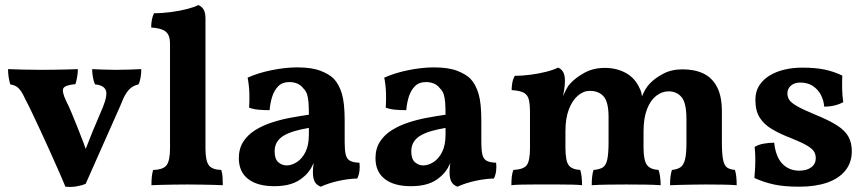

<svg xmlns="http://www.w3.org/2000/svg" viewBox="-20 -737 3457 767"><path d="M322.3 -142.1Q337.4 -181.2 351.1 -214.4Q371.1 -262.2 391.1 -309.1Q411.1 -358.9 402.1 -377.9Q393.1 -397 359.4 -399.9Q354 -412.1 351.1 -429Q348.1 -445.8 348.1 -460.9Q368.2 -460 393.1 -459Q418 -458 445.3 -458Q472.2 -458 498.3 -459Q524.4 -460 544.4 -460.9Q544.4 -444.8 541.7 -428Q539.1 -411.1 533.2 -399.9Q517.1 -396 505.1 -387.5Q493.2 -378.9 482.7 -362.1Q472.2 -345.2 460.4 -314L322.3 -2.9Q308.1 3.9 285.2 7.6Q262.2 11.2 241.2 8.8Q230 -19 213.6 -55.9Q197.3 -92.8 178.7 -134.3Q160.2 -175.8 141.6 -215.3Q123 -254.9 107.7 -287.4Q92.3 -319.8 82 -338.9Q71.3 -362.8 62.3 -375Q53.2 -387.2 43.7 -392.6Q34.2 -397.9 21 -399.9Q17.1 -413.1 14.6 -428.5Q12.2 -443.8 12.2 -460.9Q34.2 -460 69.6 -459Q105 -458 144 -458Q170.4 -458 198.2 -458.5Q226.1 -459 250.7 -459.5Q275.4 -460 291 -460.9Q291 -445.8 288.1 -429Q285.2 -412.1 281.2 -400.9Q240.2 -397 233.2 -384.5Q226.1 -372.1 244.1 -334Q254.4 -314 265.4 -287.6Q276.4 -261.2 288.8 -230.2Q301.3 -199.2 313.5 -167Q317.9 -154.3 322.3 -142.1Z M585 2.9Q585 -15.1 586.4 -30.5Q587.9 -45.9 591.8 -58.1Q631.8 -59.1 645.5 -77.1Q659.2 -95.2 659.2 -145V-561Q659.2 -583 653.1 -596.4Q647 -609.9 630.9 -617.4Q614.7 -625 584 -627Q584 -642.1 586.4 -656.5Q588.9 -670.9 595.2 -684.1Q628.9 -684.1 664.6 -689Q700.2 -693.8 729 -701.4Q757.8 -709 772 -716.8Q785.2 -711.9 793 -699.5Q800.8 -687 800.8 -664.1V-145Q800.8 -95.2 814 -77.1Q827.1 -59.1 863.8 -58.1Q868.2 -45.9 869.1 -29.5Q870.1 -13.2 870.1 2.9Q856 2 832.5 1.5Q809.1 1 782 0.5Q754.9 0 728 0Q701.2 0 673.1 0.5Q645 1 622.1 1.5Q599.1 2 585 2.9Z M1125 -76.2Q1145 -76.2 1166 -89.6Q1187 -103 1200.4 -130.1Q1213.9 -157.2 1213.9 -199.2V-226.1Q1185.1 -221.2 1159.7 -214.1Q1134.3 -207 1115.7 -196.5Q1097.2 -186 1087.2 -170.4Q1077.1 -154.8 1077.1 -131.8Q1077.1 -102.1 1091.6 -89.1Q1106 -76.2 1125 -76.2ZM1233.4 -86.4Q1228 -75.2 1222.2 -64.5Q1209 -43 1190.9 -28.8Q1170.9 -11.2 1142.6 -2.2Q1114.3 6.8 1075.2 6.8Q1008.3 6.8 971.2 -22Q934.1 -50.8 934.1 -105Q934.1 -143.1 951.7 -170.7Q969.2 -198.2 999.3 -217Q1029.3 -235.8 1066.2 -247.8Q1103 -259.8 1141.6 -266.8Q1180.2 -273.9 1213.9 -278.8Q1213.9 -308.1 1212.4 -327.6Q1210.9 -347.2 1206.5 -360.6Q1202.1 -374 1191.9 -383.8Q1181.2 -397.9 1166.5 -403.6Q1151.9 -409.2 1136.2 -409.2Q1107.9 -409.2 1091.6 -392.6Q1075.2 -376 1067.1 -350.1Q1059.1 -324.2 1057.1 -296.9Q1033.2 -296.9 1012.2 -298.8Q991.2 -300.8 975.1 -307.1Q977.1 -334 976.1 -365Q975.1 -396 969.2 -426.8Q1011.2 -445.8 1065.7 -456.8Q1120.1 -467.8 1168 -467.8Q1225.1 -467.8 1260 -454.3Q1294.9 -440.9 1313 -422.9Q1334 -400.9 1345.5 -363.5Q1356.9 -326.2 1356.9 -255.9V-168.9Q1356.9 -137.2 1361.1 -119.6Q1365.2 -102.1 1377.7 -95Q1390.1 -87.9 1416 -86.9Q1418 -70.8 1416 -54.4Q1414.1 -38.1 1407.2 -23.9Q1371.1 -22.9 1332.5 -14.4Q1293.9 -5.9 1261.2 8.8Q1244.1 2 1237.1 -11.5Q1230 -24.9 1230 -48.8Q1230 -61 1231.9 -77.6Q1232.4 -82 1233.4 -86.4Z M1670.9 -76.2Q1690.9 -76.2 1711.9 -89.6Q1732.9 -103 1746.3 -130.1Q1759.8 -157.2 1759.8 -199.2V-226.1Q1731 -221.2 1705.6 -214.1Q1680.2 -207 1661.6 -196.5Q1643.1 -186 1633.1 -170.4Q1623 -154.8 1623 -131.8Q1623 -102.1 1637.5 -89.1Q1651.9 -76.2 1670.9 -76.2ZM1779.3 -86.4Q1773.9 -75.2 1768.1 -64.5Q1754.9 -43 1736.8 -28.8Q1716.8 -11.2 1688.5 -2.2Q1660.2 6.8 1621.1 6.8Q1554.2 6.8 1517.1 -22Q1480 -50.8 1480 -105Q1480 -143.1 1497.6 -170.7Q1515.1 -198.2 1545.2 -217Q1575.2 -235.8 1612.1 -247.8Q1648.9 -259.8 1687.5 -266.8Q1726.1 -273.9 1759.8 -278.8Q1759.8 -308.1 1758.3 -327.6Q1756.8 -347.2 1752.4 -360.6Q1748 -374 1737.8 -383.8Q1727.1 -397.9 1712.4 -403.6Q1697.8 -409.2 1682.1 -409.2Q1653.8 -409.2 1637.5 -392.6Q1621.1 -376 1613 -350.1Q1605 -324.2 1603 -296.9Q1579.1 -296.9 1558.1 -298.8Q1537.1 -300.8 1521 -307.1Q1522.9 -334 1522 -365Q1521 -396 1515.1 -426.8Q1557.1 -445.8 1611.6 -456.8Q1666 -467.8 1713.9 -467.8Q1771 -467.8 1805.9 -454.3Q1840.8 -440.9 1858.9 -422.9Q1879.9 -400.9 1891.4 -363.5Q1902.8 -326.2 1902.8 -255.9V-168.9Q1902.8 -137.2 1907 -119.6Q1911.1 -102.1 1923.6 -95Q1936 -87.9 1961.9 -86.9Q1963.9 -70.8 1961.9 -54.4Q1960 -38.1 1953.1 -23.9Q1917 -22.9 1878.4 -14.4Q1839.8 -5.9 1807.1 8.8Q1790 2 1783 -11.5Q1775.9 -24.9 1775.9 -48.8Q1775.9 -61 1777.8 -77.6Q1778.3 -82 1779.3 -86.4Z M2544.4 -351.6Q2558.1 -384.8 2574.7 -401.9Q2594.7 -423.8 2628.4 -441.9Q2662.1 -460 2706.1 -460Q2754.9 -460 2789.8 -443.4Q2824.7 -426.8 2844.2 -389.9Q2863.8 -353 2863.8 -291V-169.9Q2863.8 -123 2868.4 -99.6Q2873 -76.2 2884 -68.1Q2895 -60.1 2916 -58.1Q2919.9 -44.9 2921.4 -30Q2922.9 -15.1 2922.9 2.9Q2898.9 1 2866 0.5Q2833 0 2797.9 0Q2774.9 0 2749 0.5Q2723.1 1 2699 1.5Q2674.8 2 2656.7 2.9Q2656.7 -17.1 2658.4 -31Q2660.2 -44.9 2664.1 -58.1Q2685.1 -60.1 2698 -68.6Q2710.9 -77.1 2716.6 -100.1Q2722.2 -123 2722.2 -165V-261.2Q2722.2 -326.2 2702.6 -349.1Q2683.1 -372.1 2650.9 -372.1Q2624 -372.1 2601.1 -354Q2578.1 -335.9 2564.5 -300.5Q2550.8 -265.1 2550.8 -210.9V-147.9Q2550.8 -97.2 2564 -78.6Q2577.1 -60.1 2610.8 -58.1Q2614.7 -46.9 2616.9 -31Q2619.1 -15.1 2619.1 2.9Q2594.7 1 2556.9 0.5Q2519 0 2481.9 0Q2445.8 0 2408.4 0.5Q2371.1 1 2343.8 2.9Q2343.8 -15.1 2345.5 -31Q2347.2 -46.9 2351.1 -58.1Q2375 -60.1 2387.9 -68.1Q2400.9 -76.2 2406 -100.1Q2411.1 -124 2411.1 -169.9V-269Q2411.1 -329.1 2391.6 -351.6Q2372.1 -374 2335.9 -374Q2311 -374 2288.6 -355Q2266.1 -335.9 2252.4 -300Q2238.8 -264.2 2238.8 -212.9V-147.9Q2238.8 -96.2 2251 -78.1Q2263.2 -60.1 2297.9 -58.1Q2301.8 -45.9 2303.5 -30.5Q2305.2 -15.1 2305.2 2.9Q2289.1 1 2263.4 0.5Q2237.8 0 2210.9 0Q2184.1 0 2162.1 0Q2141.1 0 2114 0Q2086.9 0 2062.5 0.5Q2038.1 1 2022.9 2.9Q2022.9 -15.1 2024.4 -30.5Q2025.9 -45.9 2030.8 -58.1Q2071.8 -60.1 2084.5 -77.6Q2097.2 -95.2 2097.2 -145V-288.1Q2097.2 -320.8 2092.5 -339.4Q2087.9 -357.9 2072.5 -366.5Q2057.1 -375 2023.9 -377Q2023.9 -391.1 2026.4 -405.5Q2028.8 -419.9 2036.1 -434.1Q2065.9 -434.1 2099.4 -438.5Q2132.8 -442.9 2162.4 -450.4Q2191.9 -458 2209 -466.8Q2221.2 -462.9 2229 -450.4Q2236.8 -438 2236.8 -414.1Q2236.8 -397 2233.4 -376Q2231.9 -366.7 2229 -353Q2235.4 -367.2 2239.7 -375.5Q2249 -394 2256.8 -401.9Q2277.8 -425.8 2314 -445.8Q2350.1 -465.8 2396 -465.8Q2442.9 -465.8 2479.5 -445.8Q2516.1 -425.8 2534.2 -386.2Q2543 -370.1 2544.4 -351.6Z M3344.7 -435.1Q3343.8 -410.2 3344.2 -382.6Q3344.7 -355 3348.6 -329.1Q3334.5 -320.8 3314.5 -315.9Q3294.4 -311 3272.5 -311Q3270.5 -336.9 3259 -358.4Q3247.6 -379.9 3227.1 -393.6Q3206.5 -407.2 3176.8 -407.2Q3153.8 -407.2 3139.6 -395Q3125.5 -382.8 3125.5 -363.8Q3125.5 -350.1 3132.6 -338.6Q3139.6 -327.1 3163.1 -313.5Q3186.5 -299.8 3234.9 -279.8Q3291.5 -256.8 3323.5 -236.3Q3355.5 -215.8 3369.1 -191.4Q3382.8 -167 3382.8 -132.8Q3382.8 -87.9 3357.2 -55.9Q3331.5 -23.9 3284.7 -7.6Q3237.8 8.8 3173.8 8.8Q3111.8 8.8 3071.8 0Q3031.7 -8.8 2993.7 -25.9Q2995.6 -44.9 2996.6 -67.4Q2997.6 -89.8 2997.1 -111.8Q2996.6 -133.8 2994.6 -149.9Q3008.8 -159.2 3030.8 -163.1Q3052.7 -167 3072.8 -167Q3078.6 -110.8 3105.2 -83Q3131.8 -55.2 3172.9 -55.2Q3202.6 -55.2 3220.7 -68.6Q3238.8 -82 3238.8 -105Q3238.8 -121.1 3231.2 -132.6Q3223.6 -144 3203.1 -156Q3182.6 -168 3142.6 -184.1Q3095.7 -202.1 3063.7 -221.2Q3031.7 -240.2 3014.6 -267.6Q2997.6 -294.9 2997.6 -337.9Q2997.6 -371.1 3012.7 -395Q3027.8 -418.9 3054.2 -435.1Q3080.6 -451.2 3114 -459Q3147.5 -466.8 3184.6 -466.8Q3237.8 -466.8 3274.7 -459Q3311.5 -451.2 3344.7 -435.1Z"/></svg>

Font: Abu Sayed
Style: Regular
Weight: 400
Designer: Jayed Ahsan Saad
Foundry: Codepotro
Version: Codepotro Abu Sayed;Version 0.800